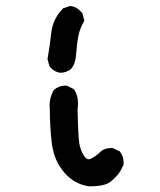

<svg xmlns="http://www.w3.org/2000/svg" viewBox="-20 -621 540 649"><path d="M147.5 -264.2Q147.5 -291.5 161.6 -316.4L162.6 -317.4Q178.7 -331.5 199.7 -331.5Q202.6 -331.5 207 -331.1L230 -319.3L231.4 -317.4Q243.7 -297.4 243.7 -271.5Q243.7 -262.2 242.2 -252.4Q244.1 -161.6 248 -136.7Q251.5 -113.3 264.6 -93.3Q272 -82.5 279.8 -82.5Q283.7 -82.5 289.1 -85.4Q308.6 -96.2 319.8 -108.4Q334 -120.6 354.5 -120.6Q357.4 -120.6 362.3 -120.1L385.3 -108.9L386.2 -107.4Q397.9 -91.8 397.9 -71.3Q397.9 -68.4 397.5 -63.5L386.2 -41.5Q372.1 -21 352.8 -6.1Q333.5 8.8 282.2 8.8H281.7Q232.4 2.4 197.5 -37.6Q162.6 -77.6 155.3 -135.7Q148.4 -191.9 148.4 -250.5Q147.5 -257.3 147.5 -264.2ZM219.2 -386.7Q203.6 -376 186.5 -375Q164.1 -376 147.9 -396.5L147 -397.9L140.6 -421.4Q148.4 -465.8 153.3 -510.3Q158.7 -557.1 191.9 -591.3L192.9 -592.8L216.8 -600.6H218.8Q240.2 -598.1 256.8 -578.1L258.3 -577.1L265.1 -550.8Q250.5 -526.4 245.4 -501.5Q240.2 -476.6 236.3 -428.2Q233.9 -403.8 219.2 -386.7Z"/></svg>

Font: Bakudai
Style: Bold
Weight: 700
Version: Version 1.48